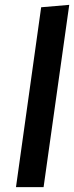

<svg xmlns="http://www.w3.org/2000/svg" viewBox="-20 -773 306 793"><path d="M160 0 266 -753 150 -743 46 0Z"/></svg>

Font: Brisa Sans Medium
Style: Italic
Weight: 600
Italic angle: -8°
Designer: Dalton Maag Ltd
Foundry: Dalton Maag Ltd
Version: Version 1.101;July 10, 2019;FontCreator 11.5.0.2425 64-bit